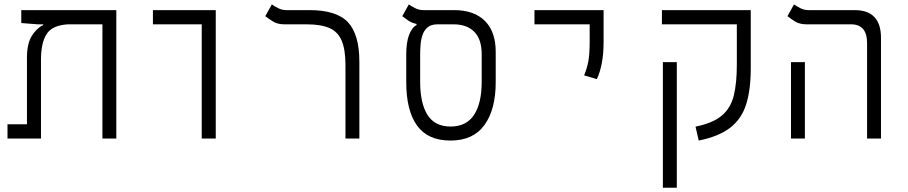

<svg xmlns="http://www.w3.org/2000/svg" viewBox="-20 -632 4142 876"><path d="M510.7 0H447.3V-521H289.6Q217.8 -516.6 192.4 -476.3Q167 -436 167 -359.4V0H14.2V-64.9H103V-368.7Q103 -433.1 125.2 -468.5Q147.5 -503.9 177.2 -517.6V-521H151.9L77.1 -526.9V-585.9H510.7Z M900.4 0V-521H677.7V-585.9H964.4V0Z M1619.6 -349.6V0H1556.2V-334Q1556.2 -404.8 1539.3 -445.6Q1522.5 -486.3 1483.9 -503.7Q1445.3 -521 1378.9 -521H1277.8Q1247.1 -521 1226.6 -533.4Q1206.1 -545.9 1190.4 -558.1L1220.2 -611.8Q1231.4 -604 1248.8 -595Q1266.1 -585.9 1286.1 -585.9H1391.6Q1515.6 -585.9 1567.6 -530.5Q1619.6 -475.1 1619.6 -349.6Z M2035.6 9.3Q1932.1 9.3 1882.8 -59.1Q1833.5 -127.4 1833.5 -257.3V-384.3Q1833.5 -438.5 1846.4 -472.7Q1859.4 -506.8 1880.4 -517.6V-522.9Q1858.9 -527.3 1843.5 -537.8Q1828.1 -548.3 1815.4 -558.1L1845.2 -611.8Q1856.4 -604 1873.8 -595Q1891.1 -585.9 1911.1 -585.9H2050.8Q2143.1 -585.9 2192.4 -536.6Q2241.7 -487.3 2241.7 -395.5V-257.3Q2241.7 -132.8 2190.4 -61.8Q2139.2 9.3 2035.6 9.3ZM2035.6 -54.7Q2108.4 -54.7 2143.1 -108.2Q2177.7 -161.6 2177.7 -257.8V-384.3Q2177.7 -453.1 2143.8 -487.1Q2109.9 -521 2049.3 -521H1976.1Q1946.8 -521 1930.7 -507.1Q1914.6 -493.2 1907.5 -471.7Q1900.4 -450.2 1898.7 -426.5Q1897 -402.8 1897 -382.8V-257.8Q1897 -161.6 1930.2 -108.2Q1963.4 -54.7 2035.6 -54.7Z M2703.1 -271 2645 -288.1Q2657.7 -317.9 2664.1 -351.6Q2670.4 -385.3 2670.4 -441.4V-521H2418.5V-585.9H2733.9V-441.4Q2733.9 -385.3 2725.6 -343Q2717.3 -300.8 2703.1 -271Z M3341.8 -585.9H3405.3V-318.4Q3405.3 -222.2 3384.3 -155.8Q3363.3 -89.4 3311.5 -49.3Q3259.8 -9.3 3168 9.3L3153.3 -54.2Q3232.9 -70.3 3273.4 -104.7Q3314 -139.2 3327.9 -196Q3341.8 -252.9 3341.8 -335.9V-521H3000V-585.9ZM3067.9 224.6H3004.4V-348.6H3067.9Z M3936 0V-435.1Q3936 -521 3863.3 -521H3660.2Q3628.9 -521 3608.6 -533.4Q3588.4 -545.9 3572.8 -558.1L3602.5 -611.8Q3613.8 -604 3631.1 -595Q3648.4 -585.9 3668 -585.9H3878.9Q3999.5 -585.9 3999.5 -459.5V0ZM3588.9 0V-348.6H3652.3V0Z"/></svg>

Font: Cascadia Code NF Light
Style: Regular
Weight: 300
Monospace: yes
Designer: Aaron Bell
Foundry: Saja Typeworks
Version: Version 2404.023; ttfautohint (v1.8.4)